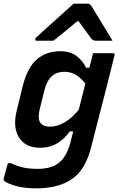

<svg xmlns="http://www.w3.org/2000/svg" viewBox="-41 -826 661 1046"><path d="M287 -547Q342 -547 375.5 -521.5Q409 -496 428 -457H446Q451 -477 456 -496.5Q461 -516 466 -536H575Q586 -536 583 -525Q561 -435 540.5 -355Q520 -275 499.5 -195.5Q479 -116 456 -26Q425 99 351 149.5Q277 200 158 200Q85 200 38.5 185Q-8 170 -19 159Q-22 154 -21 148Q-15 124 -10 106Q-5 88 2 63H19Q54 80 88 87Q122 94 165 94Q248 94 290 52Q324 19 342 -47Q346 -64 350 -79.5Q354 -95 358 -110H339Q311 -70 271 -45.5Q231 -21 177 -21Q98 -21 62.5 -77Q27 -133 51 -227L81 -350Q107 -457 159 -502Q211 -547 287 -547ZM183 -152Q199 -136 230 -136Q312 -136 388 -228Q397 -262 405.5 -297Q414 -332 424 -371Q394 -407 367.5 -421Q341 -435 309 -435Q269 -435 242 -411.5Q215 -388 201 -335L175 -229Q162 -173 183 -152ZM360 -806H437Q445 -806 449.5 -802Q454 -798 463 -784Q468 -775 480.5 -754.5Q493 -734 509.5 -707Q526 -680 542.5 -653Q559 -626 572 -604H484Q466 -604 457 -615Q450 -625 432 -649Q414 -673 387 -711H381Q337 -675 306.5 -649.5Q276 -624 250 -604H160Q149 -604 151 -613Q152 -618 156.5 -622Q161 -626 177 -641Q192 -655 217 -677.5Q242 -700 270 -725Q298 -750 322.5 -772Q347 -794 360 -806Z"/></svg>

Font: Recursive Sn Lnr St SmB
Style: Italic
Weight: 600
Italic angle: -15°
Version: Version 1.079;hotconv 1.0.112;makeotfexe 2.5.65598; ttfautoh